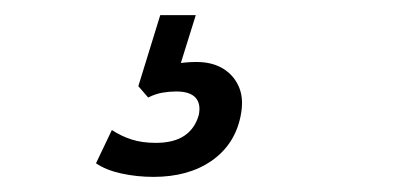

<svg xmlns="http://www.w3.org/2000/svg" viewBox="-20 -40 540 254"><path d="M183 194Q161 194 140.5 189.5Q120 185 107 176L128 132Q140 140 154 144.5Q168 149 186 149Q210 149 224 139.5Q238 130 243 112Q246 97 238.5 89Q231 81 213 81Q205 81 195.5 82.5Q186 84 176 89L163 74L192 -20H239L215 57L194 51Q203 46 215 44Q227 42 240 42Q261 42 275.5 51Q290 60 296.5 76Q303 92 298 115Q290 152 259.5 173Q229 194 183 194Z"/></svg>

Font: Nunito Sans 10pt Condensed Medium
Style: Italic
Weight: 500
Width: 3
Italic angle: -9°
Designer: Vernon Adams
Foundry: Vernon Adams
Version: Version 3.101;gftools[0.9.27]